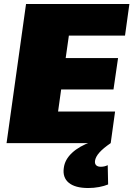

<svg xmlns="http://www.w3.org/2000/svg" viewBox="-20 -720 671 966"><path d="M220 -159H559L537 0H13L111 -700H631L609 -541H274L344 -664L298 -340L258 -428H574L551 -270H235L300 -358L255 -36ZM424 226Q358 226 326 199.5Q294 173 301 125Q306 83 342.5 49Q379 15 439 -6L537 0Q499 26 480 47.5Q461 69 458 89Q456 103 463.5 111Q471 119 487 119Q506 119 522 111L524 208Q505 216 478.5 221Q452 226 424 226Z"/></svg>

Font: Pathway Extreme SemiCondensed Black
Style: Italic
Weight: 900
Width: 4
Italic angle: -8°
Version: Version 1.001;gftools[0.9.26]